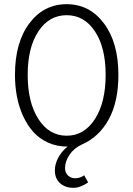

<svg xmlns="http://www.w3.org/2000/svg" viewBox="-20 -692 640 921"><path d="M332 209Q293.5 209 268.3 187Q243.2 165 243.2 125Q243.2 94.7 259.5 64.2Q275.9 33.7 304.2 11.2Q252.9 11.2 210.7 -7.8Q168.5 -26.9 139.4 -59.6Q110.4 -92.3 90.3 -136.5Q70.3 -180.7 61 -230Q51.8 -279.3 51.8 -333Q51.8 -487.8 120.6 -579.8Q189.5 -671.9 299.8 -671.9Q409.7 -671.9 478.8 -579.6Q547.9 -487.3 547.9 -333Q547.9 -204.1 501.7 -119.6Q455.6 -35.2 373 1Q334.5 18.6 313.2 50.8Q292 83 292 113.8Q292 137.2 306.4 150.1Q320.8 163.1 339.8 163.1Q364.7 163.1 383.8 148.9L402.8 183.1Q365.2 209 332 209ZM486.8 -333Q486.8 -463.9 435.5 -541.5Q384.3 -619.1 299.8 -619.1Q215.3 -619.1 164.1 -541.5Q112.8 -463.9 112.8 -333Q112.8 -200.7 164.3 -120.8Q215.8 -41 299.8 -41Q383.8 -41 435.3 -120.8Q486.8 -200.7 486.8 -333Z"/></svg>

Font: Office Code Pro D Light
Style: Regular
Weight: 300
Designer: Nathan Rutzky & Paul D. Hunt
Foundry: Adobe Systems Incorporated
Version: Version 1.004;PS 001.004;hotconv 1.0.70;makeotf.lib2.5.58329